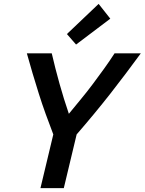

<svg xmlns="http://www.w3.org/2000/svg" viewBox="-20 -967 744 987"><path d="M188 0 254 -276Q234 -328 215 -380.5Q196 -433 179.5 -485.5Q163 -538 147.5 -590Q132 -642 118 -693H246Q264 -615 286 -536.5Q308 -458 334 -382Q365 -420 396.5 -458Q428 -496 457.5 -535.5Q487 -575 515.5 -614.5Q544 -654 569 -693H704Q665 -640 626 -588Q587 -536 546.5 -484.5Q506 -433 463 -381Q420 -329 374 -276L308 0ZM371 -738 324 -792 487 -947 547 -871Z"/></svg>

Font: Ubuntu Sans SemiBold
Style: Italic
Weight: 600
Italic angle: -13.5°
Designer: Dalton Maag Ltd
Foundry: Dalton Maag Ltd
Version: Version 1.006